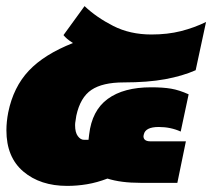

<svg xmlns="http://www.w3.org/2000/svg" viewBox="-20 -599 695 629"><path d="M200 10Q112 10 56.5 -37Q1 -84 1 -172Q1 -200 7 -231Q24 -314 74.5 -367.5Q125 -421 219 -458Q197 -472 188 -484L257 -579Q296 -542 351 -514Q406 -486 476 -486Q529 -486 572.5 -497Q616 -508 655 -527L621 -369Q578 -350 521 -339.5Q464 -329 385 -329Q316 -329 279.5 -304.5Q243 -280 230 -220Q229 -211 227.5 -203.5Q226 -196 226 -189Q226 -165 235 -153Q244 -141 255 -141H270L272 -158Q281 -237 333 -275Q385 -313 475 -313Q514 -313 540.5 -308.5Q567 -304 598 -290L572 -168Q539 -183 500 -183Q456 -183 451 -158Q451 -157 450.5 -155.5Q450 -154 450 -153Q450 -136 473 -136H589L561 0H441Q408 0 381 -3.5Q354 -7 332 -14Q298 -1 265.5 4.5Q233 10 200 10Z"/></svg>

Font: Kanit Black
Style: Italic
Weight: 900
Italic angle: -12°
Designer: Katatrad Team
Foundry: CadsonDemak
Version: Version 2.000; ttfautohint (v1.8.3)